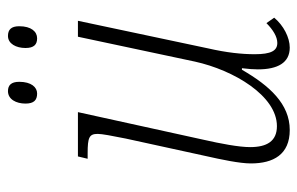

<svg xmlns="http://www.w3.org/2000/svg" viewBox="-156 -600 765 494"><g transform="rotate(-90 227.0 -353.5)"><path d="M375 -641C392 -641 406 -656 406 -687C406 -708 397 -716 381 -716C361 -716 350 -695 350 -671C350 -649 359 -641 375 -641ZM233 -641C249 -641 263 -656 263 -687C263 -708 254 -716 239 -716C218 -716 207 -695 207 -671C207 -649 216 -641 233 -641ZM351 9C377 9 408 -7 428 -31L414 -51C397 -34 379 -23 363 -23C343 -23 334 -39 334 -81C334 -114 338 -153 349 -201L420 -536H379L315 -235C293 -135 227 -24 149 -24C110 -24 95 -50 95 -93C95 -122 104 -169 114 -213L185 -536H71L65 -511H79C120 -511 129 -507 129 -485C129 -474 124 -448 117 -413L72 -207C63 -167 53 -120 53 -91C53 -33 76 9 139 9C206 9 253 -43 294 -114H298C296 -98 295 -84 295 -73C295 -22 312 9 351 9Z"/></g></svg>

Font: Noto Serif Condensed ExtraLight
Style: Italic
Weight: 200
Width: 3
Italic angle: -12°
Designer: Monotype Design Team
Foundry: Monotype Imaging Inc.
Version: Version 2.013